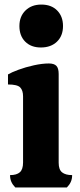

<svg xmlns="http://www.w3.org/2000/svg" viewBox="-20 -821 352 841"><path d="M159 -613Q116 -613 90.5 -638.5Q65 -664 65 -707Q65 -749 91.5 -775Q118 -801 161 -801Q205 -801 230.5 -775Q256 -749 256 -707Q256 -664 229.5 -638.5Q203 -613 159 -613ZM47 0Q36 -11 30 -24Q24 -37 24 -54Q53 -54 67 -66.5Q81 -79 81 -109V-399Q81 -425 68.5 -438Q56 -451 15 -451V-495Q30 -504 61 -515.5Q92 -527 128.5 -535Q165 -543 194 -543Q217 -543 227 -532.5Q237 -522 237 -497V-108Q237 -78 252 -66Q267 -54 296 -54Q296 -37 290 -24Q284 -11 273 0Z"/></svg>

Font: Calistoga
Style: Regular
Weight: 400
Designer: Yvonne Schuttler, Eben Sorkin
Foundry: www.sorkintype.com
Version: Version 1.010; ttfautohint (v1.8.4.7-5d5b)